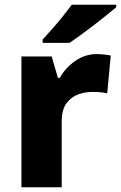

<svg xmlns="http://www.w3.org/2000/svg" viewBox="-20 -786 508 806"><path d="M386 -559Q402 -559 419 -557Q436 -555 445 -553L430 -394Q419 -397 404.5 -398.5Q390 -400 366 -400Q338 -400 309 -390Q280 -380 259.5 -353Q239 -326 239 -275V0H70V-549H197L223 -459H231Q254 -501 295.5 -530Q337 -559 386 -559ZM468 -756Q452 -742 427 -722Q402 -702 373.5 -680Q345 -658 318 -638.5Q291 -619 272 -606H159V-620Q175 -638 198 -663.5Q221 -689 243 -716.5Q265 -744 281 -766H468Z"/></svg>

Font: Noto Sans Canadian Aboriginal ExtraBold
Style: Regular
Weight: 800
Designer: Monotype Design Team, Typotheque's Kevin King
Foundry: Monotype Imaging Inc.
Version: Version 2.004; ttfautohint (v1.8.4.7-5d5b)